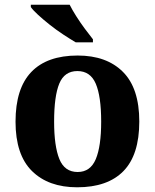

<svg xmlns="http://www.w3.org/2000/svg" viewBox="-20 -786 659 816"><path d="M307.9 10Q186 10 116 -59Q46 -128 46 -269Q46 -410 113 -480Q180 -550 310 -550Q433 -550 502.5 -480.5Q572 -411 572 -269.5Q572 -128 504.8 -59Q437.5 10 307.9 10ZM310 -55Q364 -55 387 -109.5Q410 -164 410 -269Q410 -376.5 387 -430.3Q364 -484 309 -484Q254 -484 232 -430.8Q210 -377.5 210 -269Q210 -165 232.3 -110Q254.6 -55 310 -55ZM302 -606Q278.1 -620 248.5 -639.5Q218.9 -659 191.2 -681Q163.5 -703 141.7 -723Q120 -743 111 -756V-766H276Q287 -744 304.1 -717Q321.2 -690 340.5 -664Q359.8 -638 375 -619V-606Z"/></svg>

Font: Noto Serif Hentaigana EL
Style: Regular
Weight: 400
Designer: Kazuhiro Yamada
Foundry: nipponia
Version: Version 1.000